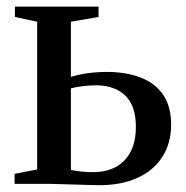

<svg xmlns="http://www.w3.org/2000/svg" viewBox="-20 -542 548 566"><path d="M23 0V-29.5L89.5 -42.5V-478L24 -492V-522.5H270.5V-492L189 -478V-315.5Q202.5 -319.5 218.5 -322.8Q234.5 -326 253.8 -328Q273 -330 294 -330Q351.5 -330 394.5 -313.5Q437.5 -297 461 -262.5Q484.5 -228 484.5 -175Q484.5 -120.5 459 -80.2Q433.5 -40 386 -18Q338.5 4 272 4Q259 4 240 3.2Q221 2.5 199.8 2Q178.5 1.5 159.2 0.8Q140 0 126 0ZM253.5 -34.5Q313.5 -34.5 347 -69.2Q380.5 -104 380.5 -168Q380.5 -231 348.8 -260.8Q317 -290.5 264 -290.5Q244 -290.5 223.8 -288Q203.5 -285.5 189 -281.5V-41Q201 -38.5 217.8 -36.5Q234.5 -34.5 253.5 -34.5Z"/></svg>

Font: Merriweather 96pt
Style: Regular
Weight: 400
Version: Version 2.100